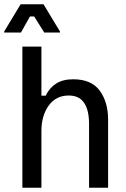

<svg xmlns="http://www.w3.org/2000/svg" viewBox="-34 -887 596 907"><path d="M71.7 0V-666.7H161.7V-435H181.7Q200 -472.5 231.7 -492.5Q263.3 -512.5 311.7 -512.5Q397.5 -512.5 437.1 -458.8Q476.7 -405 476.7 -320.8V0H386.7V-301.7Q386.7 -366.7 363.3 -401.2Q340 -435.8 290.8 -435.8Q230 -435.8 195.8 -387.9Q161.7 -340 161.7 -269.2V0ZM-14.2 -733.3V-738.3L63.3 -866.7H171.7L249.2 -738.3V-733.3H175L127.5 -809.2H107.5L65 -733.3Z"/></svg>

Font: Familjen Grotesk GF
Style: Regular
Weight: 400
Designer: Anders Wikstroem, Jonas Baeckman, Matilda Gysing, Kristian Moeller
Foundry: Familjen STHLM AB
Version: Version 2.000; Beta; Release 4; Build 6